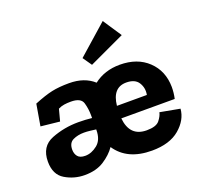

<svg xmlns="http://www.w3.org/2000/svg" viewBox="-124 -836 1020 983"><g transform="rotate(-20 386.5 -345.0)"><path d="M599 -599 404 -508 370 -557 532 -700ZM753 -142Q748 -82 694 -36Q640 10 543 10Q409 10 349 -80Q325 -45 282.5 -17.5Q240 10 177 10Q120 10 71 -19Q22 -48 22 -119Q22 -202 91 -229Q160 -256 237 -256Q256 -256 275 -255Q294 -254 311 -252V-267Q311 -302 301.5 -335Q292 -368 237 -368Q217 -368 200.5 -365.5Q184 -363 168 -355L151 -291L48 -302L68 -419Q127 -443 166.5 -451.5Q206 -460 261 -460Q344 -460 395 -414Q454 -460 537 -460Q632 -460 690 -405Q748 -350 749 -262Q749 -230 742 -199H451Q461 -97 553 -97Q605 -97 623 -119.5Q641 -142 645 -162ZM615 -267Q622 -303 603.5 -333Q585 -363 537 -363Q462 -363 452 -267ZM160 -134Q160 -112 172 -97Q184 -82 213 -82Q247 -82 279 -107.5Q311 -133 311 -187V-190Q295 -192 278.5 -194Q262 -196 246 -196Q212 -196 186 -183.5Q160 -171 160 -134Z"/></g></svg>

Font: Zilla Slab Bold
Style: Bold
Weight: 700
Designer: Typotheque.com
Foundry: Typotheque type foundry
Version: Version 1.1; 2017; ttfautohint (v1.6)